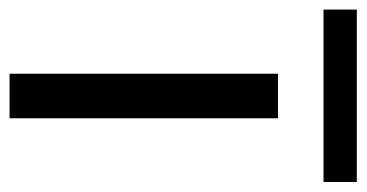

<svg xmlns="http://www.w3.org/2000/svg" viewBox="-252 -550 749 392"><g transform="rotate(90 122.0 -354.5)"><path d="M168 -548V0H77V-548ZM298 -709V-641H-54V-709Z"/></g></svg>

Font: A Bank Premium Regular
Style: Regular
Weight: 400
Designer: Ninad Kale (Devanagari), Jonny Pinhorn (Latin), Htun Naung (Myanmar)
Foundry: Indian Type Foundry
Version: 4.004